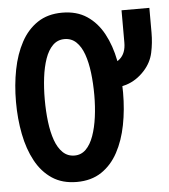

<svg xmlns="http://www.w3.org/2000/svg" viewBox="-52 -759 720 818"><g transform="rotate(-5 308.0 -350.0)"><path d="M244 12Q182 12 138.5 -17Q95 -46 67.8 -96.5Q40.5 -147 27.8 -212.2Q15 -277.5 15 -350Q15 -422.5 27.8 -487.8Q40.5 -553 67.8 -603.5Q95 -654 138.5 -683Q182 -712 244 -712Q306 -712 349.5 -683Q393 -654 420.2 -603.5Q447.5 -553 460.2 -487.8Q473 -422.5 473 -350Q473 -277.5 460.2 -212.2Q447.5 -147 420.2 -96.5Q393 -46 349.5 -17Q306 12 244 12ZM244 -101Q272.5 -101 292.8 -121.2Q313 -141.5 325.5 -176.8Q338 -212 344 -256.8Q350 -301.5 350 -350Q350 -401 344.5 -446Q339 -491 326.8 -525.5Q314.5 -560 294 -579.5Q273.5 -599 244 -599Q214.5 -599 194 -578.8Q173.5 -558.5 161.2 -523.2Q149 -488 143.5 -443.5Q138 -399 138 -350Q138 -299.5 143.5 -254.5Q149 -209.5 161.2 -175Q173.5 -140.5 194 -120.8Q214.5 -101 244 -101ZM384 -367V-460Q445 -470.5 471 -493.5Q497 -516.5 497 -562V-700H616V-594Q616 -550 607 -508.5Q598 -467 568 -434Q533.5 -396 489.2 -382.2Q445 -368.5 384 -367Z"/></g></svg>

Font: Overpass Mono
Style: Bold
Weight: 700
Monospace: yes
Designer: Delve Withrington, Dave Bailey
Foundry: Delve Fonts LLC
Version: Version 4.000